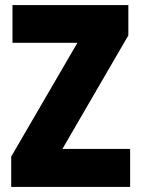

<svg xmlns="http://www.w3.org/2000/svg" viewBox="-20 -734 553 754"><path d="M491 0H24V-119L284 -566H29V-714H484V-595L225 -149H491Z"/></svg>

Font: Noto Sans Myanmar Condensed Black
Style: Regular
Weight: 900
Width: 3
Designer: Monotype Design Team
Foundry: Monotype Imaging Inc.
Version: Version 2.107; ttfautohint (v1.8.4.7-5d5b)